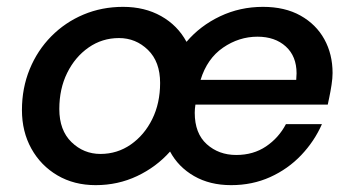

<svg xmlns="http://www.w3.org/2000/svg" viewBox="-20 -528 1022 560"><path d="M259 12Q196 12 147.5 -16.5Q99 -45 71.5 -94.5Q44 -144 44 -207Q44 -271 66.5 -326Q89 -381 129.5 -422Q170 -463 223.5 -485.5Q277 -508 339 -508Q402 -508 450 -481Q498 -454 524 -406Q564 -453 622 -480.5Q680 -508 747 -508Q811 -508 856.5 -482.5Q902 -457 926 -413.5Q950 -370 950 -315Q950 -300 947 -280.5Q944 -261 940.5 -244.5Q937 -228 936 -223H550Q548 -210 548 -199Q548 -139 583 -107.5Q618 -76 669 -76Q719 -76 756 -101Q793 -126 814 -166H919Q897 -116 858.5 -75.5Q820 -35 768 -11.5Q716 12 654 12Q592 12 546 -14.5Q500 -41 476 -86Q436 -41 380 -14.5Q324 12 259 12ZM565 -295H844Q844 -300 844.5 -305Q845 -310 845 -314Q845 -364 813.5 -392.5Q782 -421 731 -421Q677 -421 630.5 -389Q584 -357 565 -295ZM273 -79Q322 -79 361.5 -106.5Q401 -134 424 -180.5Q447 -227 447 -286Q447 -348 411.5 -382.5Q376 -417 327 -417Q278 -417 238.5 -389.5Q199 -362 176 -315.5Q153 -269 153 -210Q153 -148 188.5 -113.5Q224 -79 273 -79Z"/></svg>

Font: Ultramarine Medium
Style: Italic
Weight: 500
Italic angle: -10°
Designer: Colophon Foundry, Jonny Pinhorn
Foundry: Colophon Foundry
Version: Version 1.200; ttfautohint (v1.8.3)